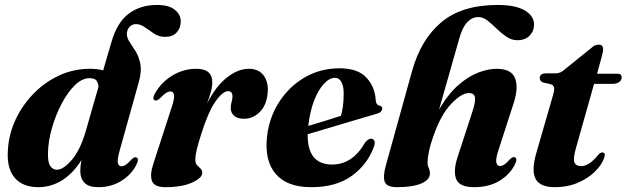

<svg xmlns="http://www.w3.org/2000/svg" viewBox="-20 -745 2532 776"><path d="M531 -78.5Q510.5 -38.5 469.8 -13.5Q429 11.5 378 11.5Q338.5 11.5 321.5 -6.2Q304.5 -24 304.5 -54.5Q304.5 -73.5 309 -98Q275 -43.5 230.5 -16Q186 11.5 135 11.5Q70 11.5 37.5 -28.8Q5 -69 12.5 -146.5Q17 -207 44.2 -264.2Q71.5 -321.5 116.2 -367.2Q161 -413 219.2 -440Q277.5 -467 344.5 -467Q374.5 -467 397 -460.5L430.5 -575.5Q453 -654 500 -689.5Q547 -725 614 -725Q662.5 -725 686.5 -705.5Q710.5 -686 710.5 -659Q710.5 -631.5 694 -613.8Q677.5 -596 647.5 -596Q622.5 -596 602.8 -609Q583 -622 565.5 -634.8Q548 -647.5 529.5 -647.5Q514 -647.5 503.8 -636.5Q493.5 -625.5 492.5 -608.5Q492.5 -592 504 -575Q515.5 -558 528.5 -537Q541.5 -516 547.2 -487Q553 -458 542 -417L463.5 -136Q453.5 -101 456.2 -87Q459 -73 471.5 -73Q479.5 -73 488.5 -79Q497.5 -85 511 -100Q518.5 -107 523 -108.8Q527.5 -110.5 531.5 -108.5Q543.5 -103.5 531 -78.5ZM174 -128.5Q172.5 -89.5 183 -74.2Q193.5 -59 210.5 -59Q236 -59 270.5 -99.2Q305 -139.5 327.5 -218L378 -394Q377.5 -410.5 369.5 -419.8Q361.5 -429 341.5 -429Q311.5 -429 282.2 -400.2Q253 -371.5 229 -325.8Q205 -280 190 -227.8Q175 -175.5 174 -128.5Z M605.5 -339.5Q594 -345 606 -367Q631 -412 676.2 -439.5Q721.5 -467 773.5 -467Q838 -467 838 -412.5Q838 -393.5 831.8 -372Q825.5 -350.5 817 -327Q853 -397.5 897.8 -432.2Q942.5 -467 985.5 -467Q1025.5 -467 1045.5 -440Q1065.5 -413 1062 -371.5Q1058 -320.5 1030.5 -292.8Q1003 -265 966 -265Q939.5 -265 926 -277.2Q912.5 -289.5 912.5 -308.5Q912.5 -321 916 -332.5Q919.5 -344 919.5 -355Q919.5 -376.5 902 -376.5Q880 -376.5 850.5 -334.2Q821 -292 792.5 -200.5Q781 -164.5 775.2 -140.5Q769.5 -116.5 769.5 -100Q769.5 -85 776.5 -77.2Q783.5 -69.5 790.5 -63.5Q797.5 -57.5 797.5 -46.5Q797.5 -26 756.8 -7.2Q716 11.5 647.5 11.5Q603.5 11.5 594.2 -13.8Q585 -39 600 -84L674 -312Q686 -347.5 683.2 -361.5Q680.5 -375.5 669 -375.5Q661 -375.5 651.2 -369.5Q641.5 -363.5 626 -347Q613.5 -336 605.5 -339.5Z M1492.5 -155.5Q1467.5 -83 1404 -35.8Q1340.5 11.5 1238 11.5Q1140 11.5 1094.5 -41.8Q1049 -95 1059 -190.5Q1067 -268 1107.2 -331.2Q1147.5 -394.5 1211 -431.8Q1274.5 -469 1352.5 -469Q1426.5 -469 1461.2 -431Q1496 -393 1498.5 -340Q1500 -321 1514 -318Q1525 -316 1525 -306.5Q1525 -300 1519.8 -294.2Q1514.5 -288.5 1500.5 -284.5Q1484.5 -280 1452.2 -270.5Q1420 -261 1380 -249Q1340 -237 1299 -224.8Q1258 -212.5 1223.5 -202.5Q1222 -80 1322.5 -80Q1404.5 -80 1455 -168Q1469 -185.5 1480.5 -184.5Q1488.5 -184 1492.5 -177Q1496.5 -170 1492.5 -155.5ZM1334 -430.5Q1311.5 -430.5 1289 -406.2Q1266.5 -382 1249.5 -338.2Q1232.5 -294.5 1226 -236Q1259.5 -246 1295.8 -257.2Q1332 -268.5 1358 -277Q1363 -293.5 1366 -315.8Q1369 -338 1369 -365.5Q1369.5 -395 1360.2 -412.8Q1351 -430.5 1334 -430.5Z M1732 -196Q1719 -160 1713.5 -132Q1708 -104 1708 -89.5Q1708 -76 1712.8 -66.2Q1717.5 -56.5 1717.5 -43.5Q1717.5 -18.5 1682.8 -3.5Q1648 11.5 1585 11.5Q1543 11.5 1535 -10.2Q1527 -32 1539.5 -76.5L1645.5 -458Q1681 -586 1764.2 -655.5Q1847.5 -725 1991.5 -725Q2063.5 -725 2101 -702.8Q2138.5 -680.5 2138.5 -645.5Q2138.5 -619.5 2120.5 -601Q2102.5 -582.5 2071 -582.5Q2047 -582.5 2026.5 -596.8Q2006 -611 1987.2 -629.2Q1968.5 -647.5 1950.5 -661.8Q1932.5 -676 1913 -676Q1888.5 -676 1869 -656Q1849.5 -636 1836 -588.5L1754.5 -302Q1790 -363.5 1831 -399.8Q1872 -436 1912.5 -451.5Q1953 -467 1987 -467Q2047 -467 2061.8 -428.5Q2076.5 -390 2055.5 -326.5L1995.5 -141Q1982.5 -102 1986 -88Q1989.5 -74 2001 -74Q2009 -74 2018 -79.8Q2027 -85.5 2040.5 -101Q2048 -108 2052.5 -109.5Q2057 -111 2061 -109.5Q2073 -104 2060.5 -79Q2040 -39 1998 -13.8Q1956 11.5 1896 11.5Q1837 11.5 1823.8 -21.2Q1810.5 -54 1830.5 -113.5L1889.5 -294.5Q1903 -336 1899.5 -352.5Q1896 -369 1875 -369Q1845.5 -369 1803.8 -325.5Q1762 -282 1732 -196Z M2206 -404.5 2175.5 -411.5Q2161.5 -416.5 2161.5 -430Q2161.5 -448.5 2187.5 -448.5H2227Q2246.5 -448.5 2265.5 -467L2371 -552Q2383.5 -564.5 2399.5 -564.5Q2417.5 -564.5 2417.5 -546.5Q2417.5 -535.5 2411.5 -514L2393 -447H2476.5Q2492.5 -447 2492.5 -433Q2492.5 -420.5 2482.2 -413.2Q2472 -406 2455 -406H2381L2307 -143.5Q2295.5 -103 2302 -88.2Q2308.5 -73.5 2328.5 -73.5Q2360.5 -73.5 2395.5 -116.5Q2406 -129 2414 -129Q2428 -128.5 2423 -110.5Q2414 -81 2386.2 -53Q2358.5 -25 2316.5 -6.8Q2274.5 11.5 2222.5 11.5Q2162 11.5 2144.5 -22.5Q2127 -56.5 2148 -128L2215 -360Q2221.5 -382 2219.2 -391.5Q2217 -401 2206 -404.5Z"/></svg>

Font: Fraunces 72pt
Style: Bold Italic
Weight: 700
Italic angle: -16°
Version: Version 1.000;[b76b70a41]